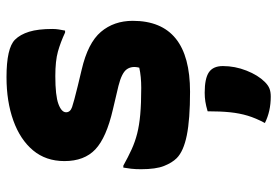

<svg xmlns="http://www.w3.org/2000/svg" viewBox="-151 -441 852 590"><g transform="rotate(-90 275.0 -146.0)"><path d="M300 -138Q335 -138 362 -144Q368 -167 357 -182.5Q346 -198 306 -208L234 -225Q147 -245 111 -279Q75 -313 75 -374Q75 -431 108 -470.5Q141 -510 199.5 -531Q258 -552 333 -552Q422 -552 448 -526Q464 -510 472.5 -482.5Q481 -455 481 -411Q481 -401 479.5 -391.5Q478 -382 476 -372H470Q440 -386 411.5 -394Q383 -402 336 -402Q276 -402 250.5 -392.5Q225 -383 225 -369Q225 -356 241 -350.5Q257 -345 306 -333L356 -321Q438 -302 472 -262Q506 -222 506 -164Q506 12 288 12Q203 12 154 2Q105 -8 84 -29Q70 -43 60 -68Q50 -93 50 -139Q50 -156 51.5 -169Q53 -182 55 -193H61Q88 -178 111 -167.5Q134 -157 159.5 -150.5Q185 -144 218.5 -141Q252 -138 300 -138ZM228 66Q245 61 258 59Q271 57 285 57Q329 57 348 70Q367 83 367 113Q367 150 353 185.5Q339 221 318 242Q308 252 298 256Q288 260 273 260Q228 260 192 242Q207 214 214.5 189Q222 164 225 135Q228 106 228 66Z"/></g></svg>

Font: Recursive Sn Csl St XBd
Style: Regular
Weight: 800
Version: Version 1.085;hotconv 1.1.0;makeotfexe 2.6.0; ttfautohint (v